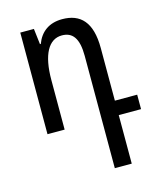

<svg xmlns="http://www.w3.org/2000/svg" viewBox="-111 -582 750 898"><g transform="rotate(-15 264.0 -133.5)"><path d="M333 235H415V0H523V-70H415V-325C415 -451 363 -502 275 -502C211 -502 169 -470 149 -416H145L136 -492H70V0H153V-240C153 -363 190 -429 254 -429C305 -429 333 -395 333 -309Z"/></g></svg>

Font: Noto Sans Armenian Condensed
Style: Regular
Weight: 400
Width: 3
Designer: Monotype Design Team
Foundry: Monotype Imaging Inc.
Version: Version 2.008